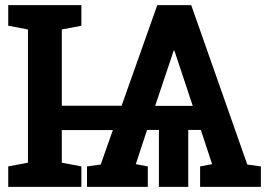

<svg xmlns="http://www.w3.org/2000/svg" viewBox="-20 -731 1048 751"><path d="M12.2 0V-80.1L89.4 -94.7V-615.7L12.2 -630.4V-710.9H298.3V-630.4L221.7 -615.7V-317.4H455.6L595.2 -710.9H728L947.3 -87.4L1000.5 -80.1V0H762.7V-80.1L809.6 -88.9L765.6 -222.7H716.3V0H601.6V-222.7H555.2L511.2 -88.9L558.1 -80.1V0H320.3V-80.1L374 -87.4L421.4 -222.2H221.7V-94.7L298.3 -80.1V0ZM586.9 -316.9H733.9L668.5 -513.7L662.1 -532.7H659.2L652.3 -511.7Z"/></svg>

Font: Roboto Slab SemiBold
Style: Regular
Weight: 600
Designer: Google
Version: Version 2.001; ttfautohint (v1.8.3)